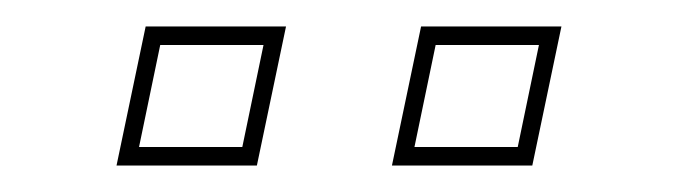

<svg xmlns="http://www.w3.org/2000/svg" viewBox="-20 -691 512 145"><path d="M276 -566 298 -671H404L382 -566ZM68 -566 90 -671H196L174 -566ZM85 -580H163L179 -657H101ZM293 -580H371L387 -657H309Z"/></svg>

Font: Tourney Thin
Style: Italic
Weight: 100
Italic angle: -12°
Designer: Tyler Finck
Foundry: Etcetera Type Co
Version: Version 1.015